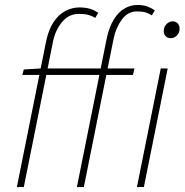

<svg xmlns="http://www.w3.org/2000/svg" viewBox="-20 -754 744 774"><path d="M48 0 166 -588Q176 -635 196 -665Q216 -695 243 -709.5Q270 -724 300 -724Q326 -724 344.5 -718Q363 -712 376 -702L364 -682Q351 -690 336 -694Q321 -698 298 -698Q257 -698 230 -665Q203 -632 194 -588L76 0ZM290 0 410 -598Q420 -645 438.5 -675Q457 -705 481.5 -719.5Q506 -734 534 -734Q558 -734 575 -727.5Q592 -721 604 -712L592 -692Q580 -700 566.5 -704Q553 -708 532 -708Q495 -708 471 -675Q447 -642 438 -598L318 0ZM70 -452 76 -474 144 -478H522L516 -452ZM532 0 628 -478H656L560 0ZM668 -600Q656 -600 648 -608Q640 -616 640 -628Q640 -646 651.5 -657Q663 -668 676 -668Q688 -668 696 -660Q704 -652 704 -638Q704 -622 693 -611Q682 -600 668 -600Z"/></svg>

Font: Source Sans 3 VF
Style: Italic
Weight: 200
Italic angle: -11°
Designer: Paul D. Hunt
Foundry: Adobe Systems Incorporated
Version: Version 3.042;hotconv 1.0.118;makeotfexe 2.5.65603